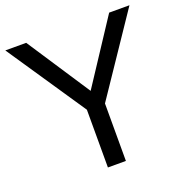

<svg xmlns="http://www.w3.org/2000/svg" viewBox="-142 -819 896 933"><g transform="rotate(-20 306.0 -352.5)"><path d="M259 0V-330L279 -269L-15 -705H93L319 -361H296L522 -705H627L333 -269L352 -330V0Z"/></g></svg>

Font: Mulish ExtraLight Medium
Style: Regular
Weight: 500
Version: Version 3.603